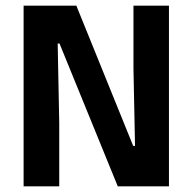

<svg xmlns="http://www.w3.org/2000/svg" viewBox="-20 -659 682 679"><path d="M250 -639 451 -143H457.5L452 -415.5V-639H577.5V0H396.5L190.5 -505H184L189.5 -224V0H63.5V-639Z"/></svg>

Font: Anek Bangla Medium SemiBold
Style: Regular
Weight: 600
Version: Version 1.003